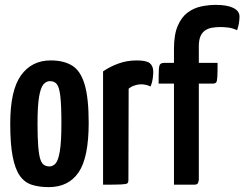

<svg xmlns="http://www.w3.org/2000/svg" viewBox="-20 -758 1003 788"><path d="M180 10Q141 10 111 0.5Q81 -9 61.5 -36.5Q42 -64 32 -115.5Q22 -167 22 -251Q22 -387 66 -448.5Q110 -510 188 -510Q242 -510 276.5 -488.5Q311 -467 327.5 -411Q344 -355 344 -254Q344 -111 302.5 -50.5Q261 10 180 10ZM183 -75Q197 -75 208 -87Q219 -99 225.5 -137Q232 -175 232 -252Q232 -327 227.5 -364Q223 -401 213 -413Q203 -425 185 -425Q170 -425 158.5 -412Q147 -399 140.5 -361.5Q134 -324 134 -251Q134 -192 137 -156Q140 -120 146 -103Q152 -86 161.5 -80.5Q171 -75 183 -75Z M403 0V-465Q430 -484 465.5 -497Q501 -510 541 -510Q581 -510 595 -498.5Q609 -487 609 -463Q609 -453 607 -436.5Q605 -420 598 -403Q588 -408 578 -410Q568 -412 558 -412Q547 -412 533 -407.5Q519 -403 508 -394L507 -19Q507 -9 502.5 -5.5Q498 -2 476.5 -1Q455 0 403 0Z M694 0V-415H631Q631 -455 632 -473Q633 -491 638.5 -495.5Q644 -500 656 -500H694V-558Q694 -616 709.5 -652Q725 -688 750 -706.5Q775 -725 805.5 -731.5Q836 -738 866 -738Q912 -738 937.5 -725.5Q963 -713 963 -690Q963 -678 960.5 -662.5Q958 -647 953 -634Q934 -643 916 -645Q898 -647 884 -647Q865 -647 849 -644Q833 -641 821 -632.5Q809 -624 802.5 -608.5Q796 -593 796 -568V-500H873Q873 -461 872 -442.5Q871 -424 867 -419.5Q863 -415 854 -415H796V-19Q796 -18 793.5 -9Q791 0 777 0Z"/></svg>

Font: Yanone Kaffeesatz ExtraLight SemiBold
Style: Regular
Weight: 600
Version: Version 2.003